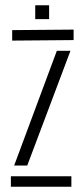

<svg xmlns="http://www.w3.org/2000/svg" viewBox="-20 -713 319 733"><path d="M21.5 0V-40H252.5V0ZM26.5 -558V-598L261 -600V-560ZM34 -81 197 -519H249L84 -81ZM114.5 -640V-693H167.5V-640Z"/></svg>

Font: Big Shoulders Stencil Text ExtraLight
Style: Regular
Weight: 250
Version: Version 2.001